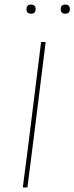

<svg xmlns="http://www.w3.org/2000/svg" viewBox="-20 -821 326 841"><path d="M96 -781Q96 -801 116 -801Q136 -801 136 -781Q136 -761 116 -761Q96 -761 96 -781ZM246 -781Q246 -801 266 -801Q286 -801 286 -781Q286 -761 266 -761Q246 -761 246 -781ZM180 -637 125 -195 100 0H80L105 -195L160 -637Z"/></svg>

Font: Alegreya Sans SC Thin
Style: Italic
Weight: 100
Italic angle: -7°
Designer: Juan Pablo del Peral
Foundry: Huerta Tipografica
Version: Version 2.007